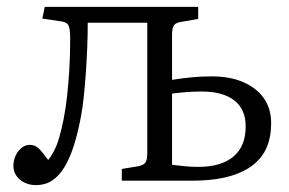

<svg xmlns="http://www.w3.org/2000/svg" viewBox="-20 -525 841 558"><path d="M85 13Q57 13 38 -3Q19 -19 19 -43Q19 -59 25.5 -73Q32 -87 43 -95.5Q54 -104 66 -104Q81 -104 91.5 -94.5Q102 -85 120 -60Q129 -71 137.5 -87.5Q146 -104 152 -125Q159 -149 165 -179.5Q171 -210 175 -246Q179 -282 181.5 -324Q184 -366 184 -413Q184 -441 179 -451Q174 -461 157 -463L103 -471L110 -505H556V-470L510 -462Q492 -460 486 -452Q480 -444 480 -424V-293Q512 -298 538.5 -300.5Q565 -303 596 -303Q648 -303 686.5 -286.5Q725 -270 746.5 -240Q768 -210 768 -167Q768 -109 741.5 -72.5Q715 -36 664 -18Q613 0 541 0H334V-34L383 -42Q397 -45 402.5 -52.5Q408 -60 408 -79V-459H235Q235 -424 233.5 -386.5Q232 -349 229.5 -313Q227 -277 223.5 -244Q220 -211 215 -185Q206 -137 194 -100Q182 -63 166.5 -38Q151 -13 131 0Q111 13 85 13ZM556 -40Q623 -40 658.5 -70Q694 -100 694 -157Q694 -208 660.5 -233.5Q627 -259 567 -259Q545 -259 524 -257.5Q503 -256 480 -253V-46Q498 -44 516.5 -42Q535 -40 556 -40Z"/></svg>

Font: Literata 18pt Light
Style: Regular
Weight: 300
Designer: Latin by Veronika Burian and Jose Scaglione. Greek by Irene Vlachou. Cyrillic by Vera Evstafieva.
Foundry: TypeTogether
Version: Version 3.103;gftools[0.9.29]